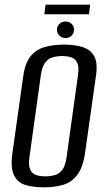

<svg xmlns="http://www.w3.org/2000/svg" viewBox="-20 -790 449 822"><path d="M167 12Q121 12 87.5 1.5Q54 -9 39 -42Q24 -75 34 -141L80 -467Q88 -522 112 -550.5Q136 -579 172.5 -589Q209 -599 254 -599Q300 -599 333.5 -588.5Q367 -578 383 -550Q399 -522 391 -467L345 -141Q336 -74 311 -41.5Q286 -9 249.5 1.5Q213 12 167 12ZM174 -35Q196 -35 215 -40.5Q234 -46 247 -63.5Q260 -81 265 -117L314 -469Q319 -504 310.5 -521.5Q302 -539 285 -544.5Q268 -550 246 -550Q224 -550 205 -544.5Q186 -539 173 -521.5Q160 -504 155 -469L106 -117Q101 -81 109.5 -63.5Q118 -46 135 -40.5Q152 -35 174 -35ZM261 -627Q245 -627 234.5 -637.5Q224 -648 224 -663Q224 -678 234.5 -688Q245 -698 261 -698Q276 -698 286.5 -688Q297 -678 297 -663Q297 -648 286.5 -637.5Q276 -627 261 -627ZM170 -729 175 -770H366L361 -729Z"/></svg>

Font: Alumni Sans Thin Medium
Style: Italic
Weight: 500
Italic angle: -8°
Version: Version 1.016